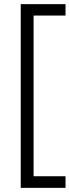

<svg xmlns="http://www.w3.org/2000/svg" viewBox="-20 -727 336 926"><path d="M296 179H80V-707H296V-652H142V123H296Z"/></svg>

Font: Hind Guntur Light
Style: Regular
Weight: 300
Designer: Manushi Parikh, Hitesh Malaviya
Foundry: Indian Type Foundry
Version: Version 1.002;PS 1.0;hotconv 1.0.86;makeotf.lib2.5.63406; tt